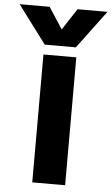

<svg xmlns="http://www.w3.org/2000/svg" viewBox="-157 -932 565 972"><g transform="rotate(5 126.0 -446.5)"><path d="M205.1 -700.2H46.9L-97.2 -893.1H55.2L126 -784.2L196.8 -893.1H349.1ZM44.9 -649.9H211.9V0H44.9Z"/></g></svg>

Font: Overused Grotesk ExtraBold
Style: Regular
Weight: 800
Version: Version 0.002